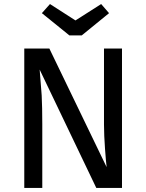

<svg xmlns="http://www.w3.org/2000/svg" viewBox="-20 -929 723 949"><path d="M353 -828 227 -909 187 -864 323 -754H384L519 -864L480 -909ZM583 -689H494V-313C494 -277 496 -237 499 -194C502 -151 505 -120 507 -103L224 -689H100V0H189V-316C189 -371 188 -419 186 -458C183 -497 180 -539 176 -585L456 0H583Z"/></svg>

Font: Fira Sans
Style: Regular
Weight: 400
Designer: Carrois Corporate & Edenspiekermann AG
Foundry: Carrois Corporate GbR & Edenspiekermann AG
Version: Version 4.203